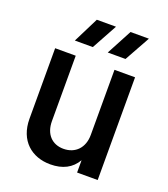

<svg xmlns="http://www.w3.org/2000/svg" viewBox="-131 -793 783 894"><g transform="rotate(20 260.5 -346.5)"><path d="M221 7C282 7 326 -16 352 -61V0H454V-509H352V-186C352 -123 313 -82 254 -82C197 -82 160 -121 160 -185V-509H58V-160C58 -51 129 7 221 7ZM132 -574H221L290 -700H195ZM295 -574H383L453 -700H362Z"/></g></svg>

Font: Vanilla Cream DemiBold
Style: Regular
Weight: 600
Designer: Jeremy Tribby, Jinavaṁso
Foundry: Tribby Type
Version: Version 1.422;Glyphs 3.1.2 (3151)